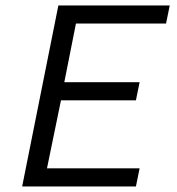

<svg xmlns="http://www.w3.org/2000/svg" viewBox="-20 -676 640 696"><path d="M60.3 0 191.6 -656.3H595.3L581.9 -590.6H255.3L213.1 -378H486.1L472.7 -312.2H201L150.3 -65.7H486.1L472.7 0Z"/></svg>

Font: SourceCodeVF
Style: Italic
Weight: 200
Italic angle: -11°
Monospace: yes
Designer: Paul D. Hunt, Teo Tuominen
Foundry: Adobe
Version: Version 1.026;hotconv 1.1.0;makeotfexe 2.6.0